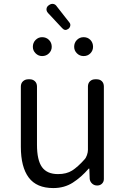

<svg xmlns="http://www.w3.org/2000/svg" viewBox="-20 -943 642 976"><path d="M251 13Q166 13 126 -40.5Q86 -94 86 -197V-503Q86 -520 97 -530Q108 -540 124 -540H131Q147 -540 157.5 -530Q168 -520 168 -503V-207Q168 -129 193.5 -93.5Q219 -58 275 -58Q318 -58 346.5 -76Q375 -94 409 -132Q417 -140 422 -154.5Q427 -169 427 -181V-503Q427 -520 437.5 -530Q448 -540 464 -540H471Q488 -540 498 -530Q508 -520 508 -503V-33Q508 -19 498.5 -9.5Q489 0 474 0Q459 0 448.5 -9.5Q438 -19 436 -33L434 -86H431Q393 -42 350 -14.5Q307 13 251 13ZM194 -658Q175 -658 161 -672Q147 -686 147 -705Q147 -726 161 -740Q175 -754 194 -754Q215 -754 229 -740Q243 -726 243 -705Q243 -686 229 -672Q215 -658 194 -658ZM327 -796Q310 -784 296 -800L224 -877Q215 -887 216.5 -898.5Q218 -910 229 -917Q240 -925 251 -923Q262 -921 269 -910L334 -827Q339 -820 337 -811Q335 -802 327 -796ZM405 -658Q385 -658 371 -672Q357 -686 357 -705Q357 -726 371 -740Q385 -754 405 -754Q426 -754 439.5 -740Q453 -726 453 -705Q453 -686 439.5 -672Q426 -658 405 -658Z"/></svg>

Font: Chiron GoRound TC N
Style: Regular
Weight: 350
Designer: Ryoko NISHIZUKA 西塚涼子 (kana, bopomofo & ideographs); Paul D. Hunt (Latin, Greek & Cyrillic); Sandoll Communications 산돌커뮤니
Foundry: Adobe
Version: Version 1.000;hotconv 1.1.1;makeotfexe 2.6.0